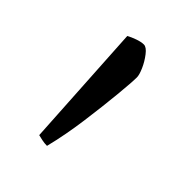

<svg xmlns="http://www.w3.org/2000/svg" viewBox="-98 -753 367 367"><g transform="rotate(45 85.5 -570.0)"><path d="M87 -436Q80 -436 73 -437.5Q66 -439 62 -440L47 -693Q54 -697 64 -700.5Q74 -704 81 -704Q88 -704 96.5 -693Q105 -682 110.5 -669.5Q116 -657 116 -650Q116 -637 112.5 -601Q109 -565 103 -520.5Q97 -476 87 -436Z"/></g></svg>

Font: Texturina 72pt ExtraLight
Style: Regular
Weight: 200
Designer: Guillermo Torres Carreño
Foundry: Omnibus-Type
Version: Version 1.002; ttfautohint (v1.8.3)